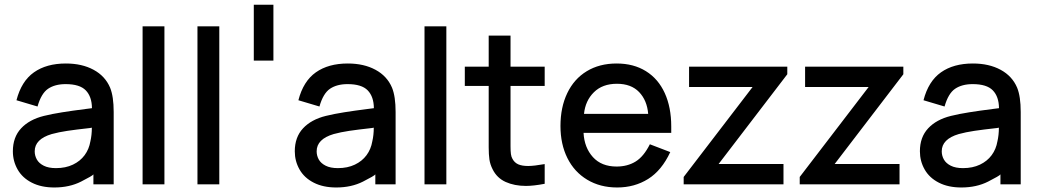

<svg xmlns="http://www.w3.org/2000/svg" viewBox="-20 -790 4523 837"><path d="M216.8 27.3Q159.7 27.3 118.7 6.3Q77.6 -14.6 56.9 -51Q36.1 -87.4 36.1 -130.4Q36.1 -191.9 72 -230.5Q107.9 -269 171.4 -284.7Q207 -293.5 251.5 -300.5Q295.9 -307.6 353.5 -314.9L380.9 -318.4Q380.4 -368.7 354 -396Q327.6 -423.3 266.1 -423.3Q219.7 -423.3 189.7 -403.1Q159.7 -382.8 143.6 -325.7L51.8 -353Q73.2 -436 127.9 -474.6Q182.6 -513.2 267.1 -513.2Q337.4 -513.2 387.9 -485.8Q438.5 -458.5 460 -407.7Q475.6 -369.6 475.6 -301.8V13.7H387.2V-29.8Q383.8 -23.9 333.3 1.7Q282.7 27.3 216.8 27.3ZM224.1 -57.1Q266.1 -57.1 297.9 -72.3Q329.6 -87.4 348.9 -113.5Q368.2 -139.6 374 -173.8Q380.4 -201.2 380.4 -233.4Q379.4 -233.4 372.1 -231.9Q310.5 -225.1 273.2 -219.5Q235.8 -213.9 205.6 -205.6Q131.3 -183.6 131.3 -130.4Q131.3 -111.3 140.6 -94.7Q149.9 -78.1 170.7 -67.6Q191.4 -57.1 224.1 -57.1Z M696.8 13.7H601.6V-675.3H696.8Z M936 13.7H840.8V-675.3H936Z M1171.9 -525.9H1086.4V-769.5H1171.9Z M1445.8 27.3Q1388.7 27.3 1347.7 6.3Q1306.6 -14.6 1285.9 -51Q1265.1 -87.4 1265.1 -130.4Q1265.1 -191.9 1301 -230.5Q1336.9 -269 1400.4 -284.7Q1436 -293.5 1480.5 -300.5Q1524.9 -307.6 1582.5 -314.9L1609.9 -318.4Q1609.4 -368.7 1583 -396Q1556.6 -423.3 1495.1 -423.3Q1448.7 -423.3 1418.7 -403.1Q1388.7 -382.8 1372.6 -325.7L1280.8 -353Q1302.2 -436 1356.9 -474.6Q1411.6 -513.2 1496.1 -513.2Q1566.4 -513.2 1616.9 -485.8Q1667.5 -458.5 1689 -407.7Q1704.6 -369.6 1704.6 -301.8V13.7H1616.2V-29.8Q1612.8 -23.9 1562.3 1.7Q1511.7 27.3 1445.8 27.3ZM1453.1 -57.1Q1495.1 -57.1 1526.9 -72.3Q1558.6 -87.4 1577.9 -113.5Q1597.2 -139.6 1603 -173.8Q1609.4 -201.2 1609.4 -233.4Q1608.4 -233.4 1601.1 -231.9Q1539.6 -225.1 1502.2 -219.5Q1464.8 -213.9 1434.6 -205.6Q1360.4 -183.6 1360.4 -130.4Q1360.4 -111.3 1369.6 -94.7Q1378.9 -78.1 1399.7 -67.6Q1420.4 -57.1 1453.1 -57.1Z M1925.8 13.7H1830.6V-675.3H1925.8Z M2272.9 20.5Q2222.7 20.5 2184.3 3.2Q2146 -14.2 2127.4 -52.2Q2116.7 -73.2 2113.5 -95Q2110.4 -116.7 2110.4 -147.9V-415.5H2006.3V-499.5H2110.4V-634.8H2205.6V-499.5H2354.5V-415.5H2205.6V-151.9Q2205.6 -130.9 2207.3 -118.4Q2209 -106 2213.9 -97.7Q2222.7 -81.1 2239 -73.7Q2255.4 -66.4 2282.7 -66.4Q2307.1 -66.4 2354.5 -74.7V11.2Q2305.7 20.5 2272.9 20.5Z M2670.4 27.3Q2596.2 27.3 2539.8 -6.6Q2483.4 -40.5 2453.4 -101.1Q2423.3 -161.6 2423.3 -240.7Q2423.3 -322.3 2452.9 -384Q2482.4 -445.8 2537.8 -479.5Q2593.3 -513.2 2668 -513.2Q2742.2 -513.2 2795.9 -479.7Q2849.6 -446.3 2877.9 -384.3Q2906.2 -322.3 2906.2 -238.8V-210.9H2523.9Q2527.3 -146.5 2564.7 -105.2Q2602.1 -64 2668 -64Q2715.3 -64 2750.7 -85.7Q2786.1 -107.4 2813 -161.1L2901.9 -127Q2864.7 -46.9 2805.4 -9.8Q2746.1 27.3 2670.4 27.3ZM2805.7 -293.5Q2800.8 -352.5 2766.1 -388.7Q2731.4 -424.8 2669.4 -424.8Q2606.4 -424.8 2569.1 -387.9Q2531.7 -351.1 2525.9 -293.5Z M3395.5 13.7H2960.4V-18.6L3260.7 -410.6H2983.9V-499.5H3412.1V-466.3L3112.8 -75.2H3395.5Z M3901.4 13.7H3466.3V-18.6L3766.6 -410.6H3489.7V-499.5H3918V-466.3L3618.7 -75.2H3901.4Z M4170.9 27.3Q4113.8 27.3 4072.8 6.3Q4031.7 -14.6 4011 -51Q3990.2 -87.4 3990.2 -130.4Q3990.2 -191.9 4026.1 -230.5Q4062 -269 4125.5 -284.7Q4161.1 -293.5 4205.6 -300.5Q4250 -307.6 4307.6 -314.9L4335 -318.4Q4334.5 -368.7 4308.1 -396Q4281.7 -423.3 4220.2 -423.3Q4173.8 -423.3 4143.8 -403.1Q4113.8 -382.8 4097.7 -325.7L4005.9 -353Q4027.3 -436 4082 -474.6Q4136.7 -513.2 4221.2 -513.2Q4291.5 -513.2 4342 -485.8Q4392.6 -458.5 4414.1 -407.7Q4429.7 -369.6 4429.7 -301.8V13.7H4341.3V-29.8Q4337.9 -23.9 4287.4 1.7Q4236.8 27.3 4170.9 27.3ZM4178.2 -57.1Q4220.2 -57.1 4252 -72.3Q4283.7 -87.4 4303 -113.5Q4322.3 -139.6 4328.1 -173.8Q4334.5 -201.2 4334.5 -233.4Q4333.5 -233.4 4326.2 -231.9Q4264.6 -225.1 4227.3 -219.5Q4189.9 -213.9 4159.7 -205.6Q4085.4 -183.6 4085.4 -130.4Q4085.4 -111.3 4094.7 -94.7Q4104 -78.1 4124.8 -67.6Q4145.5 -57.1 4178.2 -57.1Z"/></svg>

Font: Potro Sans Bangla
Style: Bold
Weight: 700
Designer: Jayed Ahsan Saad
Foundry: Codepotro
Version: Potro Sans Bangla;Version 0.996;CodepotroFonts;